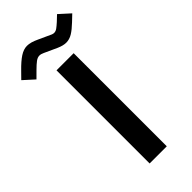

<svg xmlns="http://www.w3.org/2000/svg" viewBox="-333 -849 897 897"><g transform="rotate(-45 115.5 -400.5)"><path d="M173.8 -749.5Q181.2 -747.1 185.5 -747.1Q196.3 -747.1 206.1 -754.2Q215.8 -761.2 230.5 -774.4L257.3 -799.8L310.1 -752L279.8 -723.1Q254.9 -699.2 234.9 -687Q214.8 -674.8 193.4 -674.8Q173.8 -674.8 147.5 -686.5L84.5 -715.3Q72.3 -721.2 62 -721.2Q49.8 -721.2 36.9 -711.7Q23.9 -702.1 3.9 -682.1L-26.4 -651.9L-79.1 -699.7L-47.9 -731.4Q-17.1 -763.2 6.8 -778.8Q30.8 -794.4 53.2 -794.4Q65.9 -794.4 80.1 -790.3Q94.2 -786.1 110.8 -778.3ZM183.1 -615.7V-0.5H69.8V-615.7Z"/></g></svg>

Font: Vazirmatn RD UI FD SemiBold
Style: Regular
Weight: 600
Designer: Saber Rastikerdar
Foundry: Saber Rastikerdar
Version: Version 33.003